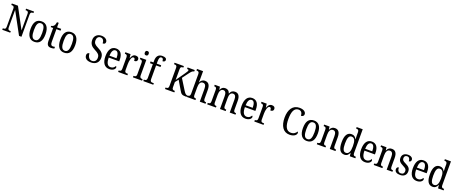

<svg xmlns="http://www.w3.org/2000/svg" viewBox="204 -2828 11617 4897"><g transform="rotate(20 6012.0 -380.0)"><path d="M31 0H247V-41H232C193 -41 166 -50 166 -113V-589L486 0H552V-601C552 -662 580 -673 618 -673H633V-714H418V-673H431C470 -673 498 -663 498 -605V-153L197 -714H31V-673H45C83 -673 112 -664 112 -605V-113C112 -50 84 -41 43 -41H31Z M903 10C1037 10 1107 -81 1107 -269C1107 -456 1030 -546 906 -546C770 -546 701 -456 701 -269C701 -81 778 10 903 10ZM905 -41C823 -41 792 -119 792 -269C792 -418 822 -494 904 -494C986 -494 1016 -418 1016 -269C1016 -119 987 -41 905 -41Z M1356 10C1393 10 1426 2 1443 -5V-51C1424 -46 1407 -43 1384 -43C1343 -43 1323 -73 1323 -143V-487H1435V-536H1323V-659H1277C1269 -605 1258 -579 1240 -557C1222 -536 1198 -525 1169 -520V-487H1235V-145C1235 -30 1273 10 1356 10Z M1710 10C1844 10 1914 -81 1914 -269C1914 -456 1837 -546 1713 -546C1577 -546 1508 -456 1508 -269C1508 -81 1585 10 1710 10ZM1712 -41C1630 -41 1599 -119 1599 -269C1599 -418 1629 -494 1711 -494C1793 -494 1823 -418 1823 -269C1823 -119 1794 -41 1712 -41Z M2443 10C2565 10 2649 -61 2649 -188C2649 -294 2592 -349 2489 -400C2389 -450 2357 -485 2357 -559C2357 -630 2392 -676 2456 -676C2526 -676 2556 -615 2556 -549C2602 -549 2628 -568 2628 -611C2628 -667 2569 -724 2464 -724C2357 -724 2275 -655 2275 -547C2275 -437 2325 -378 2427 -326C2523 -277 2566 -242 2566 -162C2566 -82 2523 -37 2450 -37C2373 -37 2331 -105 2327 -196C2286 -196 2260 -169 2260 -128C2260 -46 2319 10 2443 10Z M2936 10C3043 10 3092 -50 3092 -90C3092 -108 3082 -119 3072 -124C3051 -83 3012 -47 2953 -47C2871 -47 2826 -114 2825 -263H3109V-305C3109 -463 3040 -546 2927 -546C2804 -546 2734 -452 2734 -264C2734 -90 2807 10 2936 10ZM3018 -314H2826C2830 -430 2864 -495 2928 -495C2993 -495 3017 -422 3018 -314Z M3176 0H3427V-41H3405C3368 -41 3338 -49 3338 -108V-273C3338 -362 3362 -482 3419 -482C3452 -482 3463 -459 3463 -404C3522 -404 3547 -431 3547 -472C3547 -517 3518 -546 3459 -546C3387 -546 3358 -494 3335 -431H3332L3317 -536H3177V-495H3180C3217 -495 3248 -486 3248 -427V-113C3248 -50 3217 -41 3179 -41H3176Z M3698 -640C3727 -640 3751 -655 3751 -698C3751 -742 3727 -757 3698 -757C3668 -757 3646 -742 3646 -698C3646 -655 3668 -640 3698 -640ZM3578 0H3825V-41H3815C3774 -41 3746 -52 3746 -115V-536H3584V-495H3592C3631 -495 3657 -484 3657 -425V-110C3657 -51 3629 -41 3589 -41H3578Z M3859 0H4130V-41H4097C4059 -41 4029 -50 4029 -113V-488H4149V-536H4029V-596C4029 -679 4045 -725 4092 -725C4134 -725 4144 -685 4144 -644C4191 -644 4216 -667 4216 -701C4216 -740 4185 -770 4099 -770C3997 -770 3940 -706 3940 -587V-536H3862V-488H3940V-113C3940 -50 3907 -41 3871 -41H3859Z M4448 0H4701V-41H4690C4652 -41 4624 -52 4624 -111V-254L4694 -342L4837 -101C4883 -19 4908 0 5010 0H5035V-41H5032C5000 -41 4972 -70 4939 -122L4756 -415L4880 -581C4924 -640 4956 -674 4996 -674V-714H4802V-674C4833 -674 4847 -669 4847 -652C4847 -633 4833 -608 4796 -556L4624 -310V-603C4624 -662 4650 -673 4688 -673H4701V-714H4448V-673H4464C4501 -673 4529 -662 4529 -606V-108C4529 -51 4500 -41 4462 -41H4448Z M5040 0H5275V-41H5273C5235 -41 5205 -49 5205 -108V-321C5205 -420 5234 -483 5303 -483C5369 -483 5392 -433 5392 -346V0H5548V-41H5546C5507 -41 5481 -50 5481 -113V-349C5481 -486 5430 -546 5337 -546C5268 -546 5227 -505 5205 -454H5201C5201 -460 5205 -501 5205 -534V-760H5040V-719H5048C5082 -719 5116 -710 5116 -651V-113C5116 -50 5085 -41 5048 -41H5040Z M5594 0H5830V-41H5828C5790 -41 5760 -49 5760 -108V-321C5760 -407 5786 -483 5857 -483C5918 -483 5940 -433 5940 -346V0H6095V-41H6092C6054 -41 6028 -50 6028 -113V-334C6028 -414 6051 -483 6122 -483C6183 -483 6205 -433 6205 -346V0H6361V-41H6359C6320 -41 6294 -50 6294 -113V-349C6294 -486 6242 -546 6154 -546C6096 -546 6049 -524 6019 -450H6015C5993 -522 5946 -546 5891 -546C5831 -546 5791 -524 5761 -454H5756L5744 -536H5603V-495H5605C5643 -495 5670 -486 5670 -426V-113C5670 -50 5645 -41 5607 -41H5594Z M6632 10C6739 10 6788 -50 6788 -90C6788 -108 6778 -119 6768 -124C6747 -83 6708 -47 6649 -47C6567 -47 6522 -114 6521 -263H6805V-305C6805 -463 6736 -546 6623 -546C6500 -546 6430 -452 6430 -264C6430 -90 6503 10 6632 10ZM6714 -314H6522C6526 -430 6560 -495 6624 -495C6689 -495 6713 -422 6714 -314Z M6872 0H7123V-41H7101C7064 -41 7034 -49 7034 -108V-273C7034 -362 7058 -482 7115 -482C7148 -482 7159 -459 7159 -404C7218 -404 7243 -431 7243 -472C7243 -517 7214 -546 7155 -546C7083 -546 7054 -494 7031 -431H7028L7013 -536H6873V-495H6876C6913 -495 6944 -486 6944 -427V-113C6944 -50 6913 -41 6875 -41H6872Z M7827 10C7959 10 8015 -56 8015 -103C8015 -119 8009 -133 8000 -139C7969 -91 7927 -49 7842 -49C7718 -49 7666 -167 7666 -358C7666 -554 7713 -672 7832 -672C7912 -672 7939 -608 7939 -544C7986 -544 8017 -570 8017 -611C8017 -673 7955 -724 7839 -724C7657 -724 7563 -578 7563 -358C7563 -137 7654 10 7827 10Z M8296 10C8430 10 8500 -81 8500 -269C8500 -456 8423 -546 8299 -546C8163 -546 8094 -456 8094 -269C8094 -81 8171 10 8296 10ZM8298 -41C8216 -41 8185 -119 8185 -269C8185 -418 8215 -494 8297 -494C8379 -494 8409 -418 8409 -269C8409 -119 8380 -41 8298 -41Z M8568 0H8804V-41H8799C8761 -41 8733 -49 8733 -108V-321C8733 -405 8757 -484 8834 -484C8898 -484 8920 -432 8920 -346V0H9076V-41H9072C9034 -41 9009 -50 9009 -113V-349C9009 -486 8957 -546 8867 -546C8807 -546 8765 -524 8734 -454H8730L8719 -536H8573V-495H8578C8615 -495 8644 -486 8644 -427V-113C8644 -50 8614 -41 8576 -41H8568Z M9318 10C9386 10 9425 -29 9451 -91H9454L9464 0H9614V-41H9606C9567 -41 9538 -52 9538 -111V-760H9373V-719H9380C9417 -719 9450 -710 9450 -650V-565C9450 -529 9450 -490 9453 -458H9448C9424 -510 9386 -546 9320 -546C9207 -546 9145 -460 9145 -267C9145 -75 9207 10 9318 10ZM9338 -48C9265 -48 9237 -120 9237 -266C9237 -410 9265 -488 9337 -488C9423 -488 9450 -410 9450 -267C9450 -129 9420 -48 9338 -48Z M9877 10C9984 10 10033 -50 10033 -90C10033 -108 10023 -119 10013 -124C9992 -83 9953 -47 9894 -47C9812 -47 9767 -114 9766 -263H10050V-305C10050 -463 9981 -546 9868 -546C9745 -546 9675 -452 9675 -264C9675 -90 9748 10 9877 10ZM9959 -314H9767C9771 -430 9805 -495 9869 -495C9934 -495 9958 -422 9959 -314Z M10113 0H10349V-41H10344C10306 -41 10278 -49 10278 -108V-321C10278 -405 10302 -484 10379 -484C10443 -484 10465 -432 10465 -346V0H10621V-41H10617C10579 -41 10554 -50 10554 -113V-349C10554 -486 10502 -546 10412 -546C10352 -546 10310 -524 10279 -454H10275L10264 -536H10118V-495H10123C10160 -495 10189 -486 10189 -427V-113C10189 -50 10159 -41 10121 -41H10113Z M10829 10C10934 10 10998 -47 10998 -144C10998 -228 10957 -268 10868 -311C10793 -348 10764 -368 10764 -422C10764 -469 10789 -501 10841 -501C10893 -501 10921 -464 10921 -394C10960 -394 10982 -417 10982 -452C10982 -502 10938 -545 10849 -545C10755 -545 10691 -495 10691 -405C10691 -320 10731 -284 10825 -236C10900 -197 10923 -175 10923 -126C10923 -69 10893 -35 10832 -35C10766 -35 10738 -89 10738 -159C10711 -159 10680 -143 10680 -95C10680 -25 10737 10 10829 10Z M11281 10C11388 10 11437 -50 11437 -90C11437 -108 11427 -119 11417 -124C11396 -83 11357 -47 11298 -47C11216 -47 11171 -114 11170 -263H11454V-305C11454 -463 11385 -546 11272 -546C11149 -546 11079 -452 11079 -264C11079 -90 11152 10 11281 10ZM11363 -314H11171C11175 -430 11209 -495 11273 -495C11338 -495 11362 -422 11363 -314Z M11713 10C11781 10 11820 -29 11846 -91H11849L11859 0H12009V-41H12001C11962 -41 11933 -52 11933 -111V-760H11768V-719H11775C11812 -719 11845 -710 11845 -650V-565C11845 -529 11845 -490 11848 -458H11843C11819 -510 11781 -546 11715 -546C11602 -546 11540 -460 11540 -267C11540 -75 11602 10 11713 10ZM11733 -48C11660 -48 11632 -120 11632 -266C11632 -410 11660 -488 11732 -488C11818 -488 11845 -410 11845 -267C11845 -129 11815 -48 11733 -48Z"/></g></svg>

Font: Noto Serif Khmer Condensed
Style: Regular
Weight: 400
Width: 3
Designer: Danh Hong and the Monotype Design Team
Foundry: Monotype Imaging Inc.
Version: Version 2.004